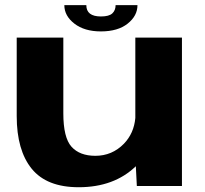

<svg xmlns="http://www.w3.org/2000/svg" viewBox="-20 -740 815 764"><path d="M524.5 0 520.5 -78.5Q434 5 293 5Q166 5 106.2 -68.5Q46.5 -142 46.5 -278V-590.5H232V-289Q232 -192.5 264.5 -156.2Q297 -120 359.5 -120Q426 -120 473 -168Q513 -209.5 518.5 -270.5V-590.5H704V0ZM381.5 -615Q316 -615 276 -646Q236 -677 236 -719.5H323.5Q323.5 -674.5 381.5 -674.5Q414 -674.5 427 -686.8Q440 -699 440 -719.5H527Q527 -677 488 -646Q449 -615 381.5 -615Z"/></svg>

Font: Anybody ExtraExpanded Regular
Style: Bold
Weight: 700
Width: 8
Designer: Tyler Finck
Foundry: Etcetera Type Company
Version: Version 1.010; ttfautohint (v1.8.3) -l 8 -r 50 -G 200 -x 14 